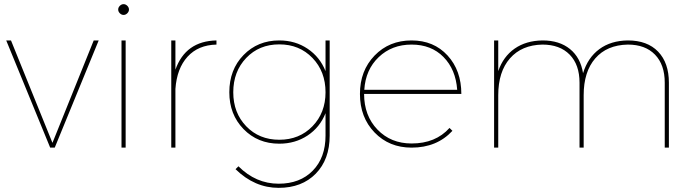

<svg xmlns="http://www.w3.org/2000/svg" viewBox="-20 -712 3339 926"><path d="M10 -517H33L233 -23L432 -517H456L244 0H222Z M558 -684Q566 -692 576 -692Q586 -692 594 -684Q602 -676 602 -666Q602 -656 594 -648Q586 -640 576 -640Q566 -640 558 -648Q550 -656 550 -666Q550 -676 558 -684ZM566 -517H586V0H566Z M826 -376Q875 -514 1024 -517V-497Q936 -495 884.5 -438.5Q833 -382 826 -283V0H806V-517H826Z M1550 -517H1570V-58Q1570 57 1503 125.5Q1436 194 1324 194Q1208 194 1116 104L1130 90Q1214 174 1324 174Q1427 174 1488.5 111Q1550 48 1550 -58V-166Q1523 -98 1463.5 -58.5Q1404 -19 1327 -19Q1223 -19 1154.5 -89.5Q1086 -160 1086 -267Q1086 -376 1154.5 -446.5Q1223 -517 1327 -517Q1404 -517 1463.5 -477Q1523 -437 1550 -369ZM1550 -267Q1550 -367 1487 -432.5Q1424 -498 1327 -498Q1230 -498 1167.5 -432.5Q1105 -367 1105 -267Q1105 -168 1167.5 -103Q1230 -38 1327 -38Q1424 -38 1487 -103Q1550 -168 1550 -267Z M1965 -20Q2081 -20 2148 -95L2162 -81Q2087 0 1965 0Q1857 0 1786.5 -73Q1716 -146 1716 -259Q1716 -371 1786.5 -444Q1857 -517 1965 -517Q2072 -517 2138.5 -444.5Q2205 -372 2205 -259H1736Q1736 -154 1800.5 -87Q1865 -20 1965 -20ZM1737 -279H2185Q2178 -377 2119 -437Q2060 -497 1965 -497Q1870 -497 1806.5 -436.5Q1743 -376 1737 -279Z M3008 -517Q3102 -517 3154 -463Q3206 -409 3206 -313V0H3186V-313Q3186 -400 3139 -448.5Q3092 -497 3008 -497Q2907 -495 2851 -430.5Q2795 -366 2795 -253V0H2775V-313Q2775 -400 2727.5 -448.5Q2680 -497 2596 -497Q2496 -495 2439.5 -430.5Q2383 -366 2383 -253V0H2363V-517H2383V-369Q2407 -439 2462 -477.5Q2517 -516 2597 -517Q2678 -517 2729 -475.5Q2780 -434 2792 -359Q2815 -434 2870.5 -475Q2926 -516 3008 -517Z"/></svg>

Font: Montserrat arm Thin
Style: Regular
Weight: 250
Designer: Julieta Ulanovsky
Foundry: Julieta Ulanovsky
Version: Version 6.000;PS 006.000;hotconv 1.0.88;makeotf.lib2.5.64775